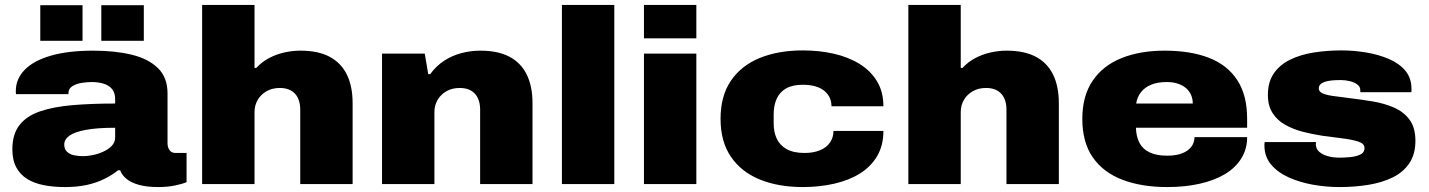

<svg xmlns="http://www.w3.org/2000/svg" viewBox="-20 -745 5782 777"><path d="M243 12Q197 12 158 4.5Q119 -3 90.5 -20.5Q62 -38 46 -67.5Q30 -97 30 -141Q30 -202 59 -239Q88 -276 142.5 -294.5Q197 -313 273.5 -319.5Q350 -326 446 -326V-344Q446 -369 434 -384Q422 -399 400.5 -406Q379 -413 351 -413Q332 -413 310 -409.5Q288 -406 272.5 -396Q257 -386 257 -368V-364H45Q44 -368 44 -370.5Q44 -373 44 -377Q44 -425 79.5 -462Q115 -499 185 -519.5Q255 -540 357 -540Q446 -540 513.5 -523.5Q581 -507 619.5 -469Q658 -431 658 -367V-165Q658 -149 666 -137.5Q674 -126 690 -126H735V-8Q720 -1 689 5.5Q658 12 621 12Q574 12 542 3Q510 -6 491.5 -21.5Q473 -37 466 -56H458Q433 -36 401.5 -20.5Q370 -5 331 3.5Q292 12 243 12ZM317 -113Q334 -113 356 -117.5Q378 -122 398.5 -131.5Q419 -141 432.5 -155Q446 -169 446 -189V-228Q373 -228 327.5 -219.5Q282 -211 261 -196Q240 -181 240 -160Q240 -141 251.5 -130.5Q263 -120 280.5 -116.5Q298 -113 317 -113ZM143 -580V-724H314V-580ZM390 -580V-724H562V-580Z M798 0V-725H1010V-470H1017Q1039 -494 1068 -509.5Q1097 -525 1130 -532.5Q1163 -540 1196 -540Q1267 -540 1313.5 -515.5Q1360 -491 1383.5 -443.5Q1407 -396 1407 -327V0H1195V-302Q1195 -321 1190 -337Q1185 -353 1175 -364.5Q1165 -376 1149.5 -382.5Q1134 -389 1112 -389Q1082 -389 1059 -376Q1036 -363 1023 -341Q1010 -319 1010 -291V0Z M1526 0V-528H1699L1713 -445H1721Q1745 -478 1777 -499Q1809 -520 1847 -530Q1885 -540 1924 -540Q1995 -540 2041.5 -515.5Q2088 -491 2111.5 -443.5Q2135 -396 2135 -327V0H1923V-302Q1923 -321 1918 -337Q1913 -353 1903 -364.5Q1893 -376 1877.5 -382.5Q1862 -389 1840 -389Q1810 -389 1787 -376Q1764 -363 1751 -341Q1738 -319 1738 -291V0Z M2254 0V-725H2466V0Z M2586 -590V-725H2798V-590ZM2586 0V-528H2798V0Z M3229 12Q3130 12 3055 -18.5Q2980 -49 2938 -110.5Q2896 -172 2896 -264Q2896 -357 2938 -418.5Q2980 -480 3055 -510.5Q3130 -541 3229 -541Q3296 -541 3355 -527.5Q3414 -514 3459 -486Q3504 -458 3529.5 -415.5Q3555 -373 3555 -315H3345Q3345 -342 3330.5 -362Q3316 -382 3290.5 -392Q3265 -402 3229 -402Q3187 -402 3161 -387Q3135 -372 3123 -345Q3111 -318 3111 -283V-245Q3111 -210 3123.5 -183.5Q3136 -157 3163.5 -141.5Q3191 -126 3236 -126Q3272 -126 3298.5 -137Q3325 -148 3339 -168.5Q3353 -189 3353 -215H3555Q3555 -156 3529.5 -113Q3504 -70 3459.5 -42.5Q3415 -15 3355.5 -1.5Q3296 12 3229 12Z M3656 0V-725H3868V-470H3875Q3897 -494 3926 -509.5Q3955 -525 3988 -532.5Q4021 -540 4054 -540Q4125 -540 4171.5 -515.5Q4218 -491 4241.5 -443.5Q4265 -396 4265 -327V0H4053V-302Q4053 -321 4048 -337Q4043 -353 4033 -364.5Q4023 -376 4007.5 -382.5Q3992 -389 3970 -389Q3940 -389 3917 -376Q3894 -363 3881 -341Q3868 -319 3868 -291V0Z M4704 12Q4600 12 4522.5 -17.5Q4445 -47 4402.5 -108Q4360 -169 4360 -264Q4360 -357 4402 -418.5Q4444 -480 4519 -510Q4594 -540 4693 -540Q4798 -540 4872.5 -511Q4947 -482 4987 -421Q5027 -360 5027 -264V-228H4577Q4578 -192 4591.5 -166.5Q4605 -141 4633 -128Q4661 -115 4703 -115Q4732 -115 4753 -121Q4774 -127 4787.5 -137.5Q4801 -148 4807.5 -161.5Q4814 -175 4814 -190H5027Q5027 -142 5003.5 -104Q4980 -66 4937.5 -40.5Q4895 -15 4835.5 -1.5Q4776 12 4704 12ZM4578 -326H4807Q4807 -345 4800 -361Q4793 -377 4779.5 -388.5Q4766 -400 4746.5 -406.5Q4727 -413 4702 -413Q4664 -413 4638 -402Q4612 -391 4597 -371.5Q4582 -352 4578 -326Z M5401 12Q5347 12 5293.5 2.5Q5240 -7 5195.5 -27Q5151 -47 5124 -79Q5097 -111 5097 -156Q5097 -159 5097 -162.5Q5097 -166 5098 -170H5306Q5305 -167 5305 -164Q5305 -161 5305 -159Q5306 -142 5319 -130.5Q5332 -119 5353.5 -113Q5375 -107 5401 -107Q5418 -107 5442 -109Q5466 -111 5484 -119Q5502 -127 5502 -146Q5502 -164 5477 -172Q5452 -180 5413 -185Q5374 -190 5329 -196Q5290 -202 5251.5 -212Q5213 -222 5181 -240Q5149 -258 5130 -287.5Q5111 -317 5111 -361Q5111 -413 5135 -448Q5159 -483 5201 -503.5Q5243 -524 5296.5 -532.5Q5350 -541 5409 -541Q5459 -541 5509.5 -532.5Q5560 -524 5601.5 -506Q5643 -488 5667.5 -458.5Q5692 -429 5692 -386Q5692 -383 5692 -378.5Q5692 -374 5691 -372H5485V-380Q5485 -394 5473 -403Q5461 -412 5443 -416.5Q5425 -421 5406 -421Q5398 -421 5383.5 -420.5Q5369 -420 5353.5 -417Q5338 -414 5327.5 -407Q5317 -400 5317 -387Q5317 -373 5335 -366Q5353 -359 5383 -355.5Q5413 -352 5448 -347Q5490 -342 5535.5 -334.5Q5581 -327 5620.5 -310Q5660 -293 5684 -261Q5708 -229 5708 -175Q5708 -121 5683.5 -84.5Q5659 -48 5616 -27Q5573 -6 5517.5 3Q5462 12 5401 12Z"/></svg>

Font: Archivo SemiBold SemiExpanded Black
Style: Regular
Weight: 900
Width: 6
Version: Version 2.001